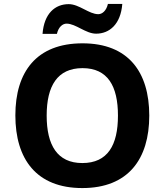

<svg xmlns="http://www.w3.org/2000/svg" viewBox="-20 -945 836 975"><path d="M196 -773H269C277 -808 298 -825 318 -825C365 -825 415 -774 468 -774C536 -774 593 -822 601 -925H528C520 -890 499 -873 479 -873C432 -873 382 -924 329 -924C260 -924 204 -877 196 -773ZM738 -358C738 -580 631 -725 399 -725C165 -725 58 -580 58 -359C58 -137 165 10 398 10C631 10 738 -137 738 -358ZM217 -358C217 -508 271 -599 399 -599C527 -599 579 -508 579 -358C579 -208 527 -117 398 -117C271 -117 217 -208 217 -358Z"/></svg>

Font: Noto Sans Adlam
Style: Bold
Weight: 700
Designer: Mark Jamra, Neil Patel
Foundry: JamraPatel LLC
Version: Version 3.001